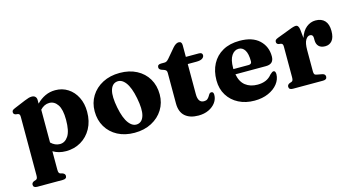

<svg xmlns="http://www.w3.org/2000/svg" viewBox="-87 -971 2904 1569"><g transform="rotate(-15 1365.0 -187.0)"><path d="M251 -451.5V-420.5Q284.5 -454.5 324 -473Q363.5 -491.5 409.5 -491.5Q469 -491.5 516 -461.2Q563 -431 590 -377.2Q617 -323.5 617 -254Q617 -173 584 -113Q551 -53 494.8 -20Q438.5 13 368.5 13Q306 13 259 -15.5V139.5Q259 158 262.8 165.8Q266.5 173.5 275 176.5L293.5 181.5Q314 189.5 314 207.5Q314 233 280.5 233H64.5Q31.5 233 31.5 207.5Q31.5 190 51.5 181.5L67 176.5Q75 173.5 78.8 165.8Q82.5 158 82.5 140V-353Q82.5 -367.5 78.5 -373.8Q74.5 -380 65.5 -382L47 -384.5Q28.5 -389.5 28.5 -407Q28.5 -417.5 34.2 -423Q40 -428.5 55.5 -435L149 -474Q170.5 -483 184.5 -486.8Q198.5 -490.5 210 -490.5Q230.5 -490.5 240.8 -479.5Q251 -468.5 251 -451.5ZM336 -403.5Q293 -403.5 259 -367V-89.5Q293 -56 335 -56Q378 -56 405.8 -98.5Q433.5 -141 433.5 -235.5Q433.5 -323 406 -363.2Q378.5 -403.5 336 -403.5Z M955 -491.5Q1036 -491.5 1097.2 -459.5Q1158.5 -427.5 1192.5 -370.2Q1226.5 -313 1226.5 -237.5Q1226.5 -166.5 1191.2 -109.8Q1156 -53 1093.2 -20Q1030.5 13 948.5 13Q867.5 13 806.2 -19.2Q745 -51.5 711 -108.8Q677 -166 677 -240.5Q677 -312.5 712.2 -369.2Q747.5 -426 810.2 -458.8Q873 -491.5 955 -491.5ZM991 -49.5Q1031 -57 1045 -107.5Q1059 -158 1040 -255Q1021.5 -349.5 987.8 -393Q954 -436.5 912.5 -428.5Q872.5 -421 858.5 -370.8Q844.5 -320.5 863.5 -223Q882 -129 915.8 -85.5Q949.5 -42 991 -49.5Z M1313 -421 1294 -427.5Q1271.5 -435.5 1271.5 -453Q1271.5 -478 1302 -478H1331Q1341.5 -478 1349.8 -482.8Q1358 -487.5 1369 -500L1436.5 -579.5Q1462.5 -608.5 1485.5 -608.5Q1512 -608.5 1512 -577V-478H1622Q1651.5 -478 1651.5 -455.5Q1651.5 -439.5 1635.5 -428.5Q1619.5 -417.5 1584 -417.5H1512V-162.5Q1512 -89.5 1562.5 -89.5Q1581 -89.5 1591.2 -97.8Q1601.5 -106 1607.8 -117Q1614 -128 1620.2 -136.5Q1626.5 -145 1637.5 -145Q1656.5 -145 1656.5 -118.5Q1656.5 -83 1634.8 -53.2Q1613 -23.5 1575.5 -5.8Q1538 12 1489.5 12Q1416.5 12 1376 -23.8Q1335.5 -59.5 1335.5 -131.5V-389.5Q1335.5 -403.5 1330.2 -410Q1325 -416.5 1313 -421Z M2192 -300.5Q2192 -235.5 2125 -235.5H1866.5Q1878.5 -170 1919 -138.5Q1959.5 -107 2021 -107Q2059.5 -107 2089.8 -119.5Q2120 -132 2142 -159.5Q2154 -170.5 2160.5 -174.8Q2167 -179 2173.5 -179Q2182.5 -179 2186.5 -170.5Q2190.5 -162 2190.5 -149.5Q2189.5 -106 2160.5 -69Q2131.5 -32 2080.5 -9.5Q2029.5 13 1963 13Q1888.5 13 1830 -16.8Q1771.5 -46.5 1737.8 -100.8Q1704 -155 1704 -227Q1704 -306 1735.5 -365.5Q1767 -425 1826.2 -458.2Q1885.5 -491.5 1969.5 -491.5Q2077.5 -491.5 2134.8 -437.8Q2192 -384 2192 -300.5ZM1861.5 -291.5Q1861.5 -286 1861.5 -281H1990Q2016.5 -281 2016.5 -305.5Q2016.5 -369.5 1997.2 -400Q1978 -430.5 1945.5 -430.5Q1909 -430.5 1885.2 -395Q1861.5 -359.5 1861.5 -291.5Z M2473 -451.5 2480.5 -378.5Q2499 -435.5 2534.2 -463.5Q2569.5 -491.5 2611.5 -491.5Q2662 -491.5 2689.2 -462Q2716.5 -432.5 2716.5 -375Q2716.5 -320 2694.2 -293.5Q2672 -267 2636 -267Q2600 -267 2581.5 -285.8Q2563 -304.5 2563 -338V-358Q2562 -386.5 2536.5 -386.5Q2516 -386.5 2500 -360.2Q2484 -334 2484 -274.5V-93.5Q2484 -77.5 2489.2 -70.2Q2494.5 -63 2511.5 -60.5L2551.5 -53Q2578 -48 2578 -26Q2578 0 2544.5 0H2289.5Q2256.5 0 2256.5 -25.5Q2256.5 -43 2276.5 -51.5L2292 -56.5Q2300 -59.5 2303.8 -67.2Q2307.5 -75 2307.5 -93V-351.5Q2307.5 -366 2303.5 -372Q2299.5 -378 2290.5 -380.5L2272 -383Q2253.5 -388 2253.5 -405.5Q2253.5 -416 2259.2 -422Q2265 -428 2280.5 -434L2379.5 -471.5Q2409.5 -483.5 2423 -487Q2436.5 -490.5 2444.5 -490.5Q2468 -490.5 2473 -451.5Z"/></g></svg>

Font: Fraunces 9pt S000
Style: Bold
Weight: 700
Version: Version 1.000; ttfautohint (v1.8.3)